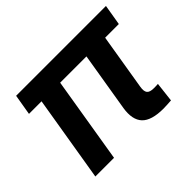

<svg xmlns="http://www.w3.org/2000/svg" viewBox="-118 -704 887 887"><g transform="rotate(-45 326.0 -260.5)"><path d="M505.4 1Q426.8 1 396 -31.7Q365.2 -64.5 376 -132.3L436 -495.1H558.1L500.5 -146.5Q496.1 -120.1 504.9 -108.6Q513.7 -97.2 540 -97.2Q547.9 -97.2 554.9 -97.4Q562 -97.7 567.4 -98.1L556.2 -1.5Q545.9 -1 532.5 0Q519 1 505.4 1ZM60.5 0 142.6 -495.1H264.2L182.6 0ZM48.3 -421.4 65.4 -522.5H652.3L635.3 -421.4Z"/></g></svg>

Font: Inter 28pt SemiBold
Style: Italic
Weight: 600
Italic angle: -9.3988°
Designer: Rasmus Andersson
Foundry: rsms
Version: Version 4.001;git-66647c0bb